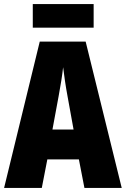

<svg xmlns="http://www.w3.org/2000/svg" viewBox="-20 -917 614 937"><path d="M437 -897H140V-782H437ZM392 0H574L398 -714H174L0 0H184L211 -139H365ZM310 -445 339 -285H236L266 -447C276 -500 284 -551 288 -589C293 -549 300 -498 310 -445Z"/></svg>

Font: Noto Sans Devanagari ExtraCondensed Black
Style: Regular
Weight: 900
Width: 2
Designer: Jelle Bosma - Monotype Design Team
Foundry: Monotype Imaging Inc.
Version: Version 2.004